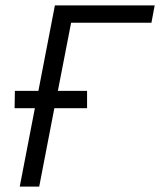

<svg xmlns="http://www.w3.org/2000/svg" viewBox="-20 -690 592 710"><path d="M53 0 109 -290H34L35 -354H122L183 -670H552L540 -606H243L194 -354H302V-290H181L125 0Z"/></svg>

Font: Lode Term
Style: Italic
Weight: 400
Italic angle: -11°
Monospace: yes
Designer: Belleve Invis
Foundry: Belleve Invis
Version: Version 29.2.0